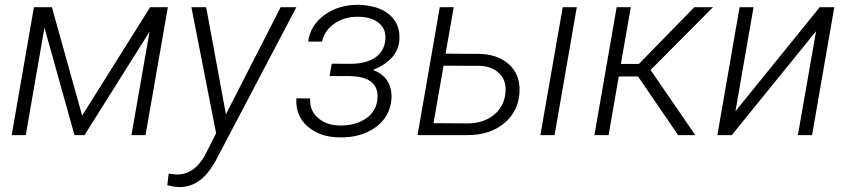

<svg xmlns="http://www.w3.org/2000/svg" viewBox="-20 -558 3506 793"><path d="M319.3 -80.6 600.1 -528.3H673.3L581.1 0H522.9L597.7 -427.2L329.1 0H287.6L163.6 -443.8L86.4 0H28.3L120.1 -528.3H194.3Z M913.1 -85.9 1139.2 -528.3H1204.1L881.8 85Q846.2 156.2 806.4 186Q766.6 215.8 717.8 214.8Q699.2 213.9 670.9 207L676.8 159.2L706.1 162.6Q788.1 166 835.4 65.9L872.6 -7.8L770.5 -528.3H831.5Z M1425.8 -294.4Q1490.7 -294.4 1528.6 -319.6Q1566.4 -344.7 1571.3 -392.1Q1576.2 -436.5 1545.9 -462.2Q1515.6 -487.8 1459.5 -488.8Q1404.8 -489.7 1362.8 -461.7Q1320.8 -433.6 1310.1 -386.2H1252.9Q1261.7 -454.1 1320.6 -496.6Q1379.4 -539.1 1461.9 -538.1Q1544.4 -535.6 1589.4 -496.6Q1634.3 -457.5 1629.4 -391.6Q1622.6 -310.5 1520.5 -269Q1561 -254.4 1580.3 -223.1Q1599.6 -191.9 1596.7 -148.9Q1591.3 -75.2 1530.3 -31.7Q1469.2 11.7 1380.4 9.3Q1300.8 8.3 1250.2 -35.9Q1199.7 -80.1 1204.1 -151.9L1261.2 -151.4Q1257.8 -102.1 1293 -71.3Q1328.1 -40.5 1382.8 -39.6Q1446.3 -38.6 1490 -67.6Q1533.7 -96.7 1538.6 -147.5Q1548.3 -241.7 1424.3 -243.7L1341.3 -244.1L1350.1 -294.9Z M1820.3 -336.4 1956.5 -335.4Q2029.3 -335 2075.7 -297.9Q2131.3 -252.9 2125.5 -172.9Q2119.1 -94.7 2060.5 -47.4Q2002 0 1911.6 0H1704.6L1796.4 -528.3H1854ZM1812 -286.6 1770.5 -49.3 1914.1 -48.3Q1977.1 -49.3 2019 -82.8Q2061 -116.2 2067.4 -172.4Q2073.2 -223.1 2043.5 -253.7Q2013.7 -284.2 1961.4 -286.1ZM2270.5 0H2211.9L2304.2 -528.3H2362.3Z M2615.2 -242.2H2535.6L2493.7 0H2435.1L2526.9 -528.3H2585.4L2544.4 -293.9H2618.7L2847.7 -528.3H2924.8L2667 -269L2851.6 0H2780.8Z M3365.7 -528.3H3425.8L3334 0H3275.4L3350.6 -429.2L3002.4 0H2942.9L3034.7 -528.3H3092.3L3017.6 -98.6Z"/></svg>

Font: RobotoInd Light
Style: Italic
Weight: 300
Italic angle: -12°
Designer: Google
Version: Version 2.001151; 2014